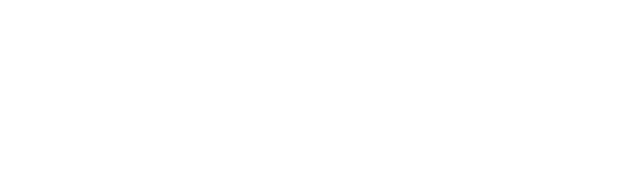

<svg xmlns="http://www.w3.org/2000/svg" viewBox="-20 -470 1440 440"><path d="M200 -50Q200 -50 200 -50Q200 -50 200 -50Q200 -50 200 -50Q200 -50 200 -50Q200 -50 200 -50Q200 -50 200 -50Q200 -50 200 -50Q200 -50 200 -50Q200 -50 200 -50Q200 -50 200 -50Q200 -50 200 -50Q200 -50 200 -50ZM200 -350Q200 -350 200 -350Q200 -350 200 -350Q200 -350 200 -350Q200 -350 200 -350Q200 -350 200 -350Q200 -350 200 -350Q200 -350 200 -350Q200 -350 200 -350Q200 -350 200 -350Q200 -350 200 -350Q200 -350 200 -350Q200 -350 200 -350ZM100 -450Q100 -450 100 -450Q100 -450 100 -450Q100 -450 100 -450Q100 -450 100 -450Q100 -450 100 -450Q100 -450 100 -450Q100 -450 100 -450Q100 -450 100 -450Q100 -450 100 -450Q100 -450 100 -450Q100 -450 100 -450Q100 -450 100 -450ZM100 -350Q100 -350 100 -350Q100 -350 100 -350Q100 -350 100 -350Q100 -350 100 -350Q100 -350 100 -350Q100 -350 100 -350Q100 -350 100 -350Q100 -350 100 -350Q100 -350 100 -350Q100 -350 100 -350Q100 -350 100 -350Q100 -350 100 -350ZM100 -250Q100 -250 100 -250Q100 -250 100 -250Q100 -250 100 -250Q100 -250 100 -250Q100 -250 100 -250Q100 -250 100 -250Q100 -250 100 -250Q100 -250 100 -250Q100 -250 100 -250Q100 -250 100 -250Q100 -250 100 -250Q100 -250 100 -250ZM100 -150Q100 -150 100 -150Q100 -150 100 -150Q100 -150 100 -150Q100 -150 100 -150Q100 -150 100 -150Q100 -150 100 -150Q100 -150 100 -150Q100 -150 100 -150Q100 -150 100 -150Q100 -150 100 -150Q100 -150 100 -150Q100 -150 100 -150Z M400 -250Q400 -250 400 -250Q400 -250 400 -250Q400 -250 400 -250Q400 -250 400 -250Q400 -250 400 -250Q400 -250 400 -250Q400 -250 400 -250Q400 -250 400 -250Q400 -250 400 -250Q400 -250 400 -250Q400 -250 400 -250Q400 -250 400 -250ZM400 -150Q400 -150 400 -150Q400 -150 400 -150Q400 -150 400 -150Q400 -150 400 -150Q400 -150 400 -150Q400 -150 400 -150Q400 -150 400 -150Q400 -150 400 -150Q400 -150 400 -150Q400 -150 400 -150Q400 -150 400 -150Q400 -150 400 -150ZM400 -50Q400 -50 400 -50Q400 -50 400 -50Q400 -50 400 -50Q400 -50 400 -50Q400 -50 400 -50Q400 -50 400 -50Q400 -50 400 -50Q400 -50 400 -50Q400 -50 400 -50Q400 -50 400 -50Q400 -50 400 -50Q400 -50 400 -50ZM400 -450Q400 -450 400 -450Q400 -450 400 -450Q400 -450 400 -450Q400 -450 400 -450Q400 -450 400 -450Q400 -450 400 -450Q400 -450 400 -450Q400 -450 400 -450Q400 -450 400 -450Q400 -450 400 -450Q400 -450 400 -450Q400 -450 400 -450Z M600 -250Q600 -250 600 -250Q600 -250 600 -250Q600 -250 600 -250Q600 -250 600 -250Q600 -250 600 -250Q600 -250 600 -250Q600 -250 600 -250Q600 -250 600 -250Q600 -250 600 -250Q600 -250 600 -250Q600 -250 600 -250Q600 -250 600 -250ZM600 -50Q600 -50 600 -50Q600 -50 600 -50Q600 -50 600 -50Q600 -50 600 -50Q600 -50 600 -50Q600 -50 600 -50Q600 -50 600 -50Q600 -50 600 -50Q600 -50 600 -50Q600 -50 600 -50Q600 -50 600 -50Q600 -50 600 -50ZM700 -350Q700 -350 700 -350Q700 -350 700 -350Q700 -350 700 -350Q700 -350 700 -350Q700 -350 700 -350Q700 -350 700 -350Q700 -350 700 -350Q700 -350 700 -350Q700 -350 700 -350Q700 -350 700 -350Q700 -350 700 -350Q700 -350 700 -350ZM600 -150Q600 -150 600 -150Q600 -150 600 -150Q600 -150 600 -150Q600 -150 600 -150Q600 -150 600 -150Q600 -150 600 -150Q600 -150 600 -150Q600 -150 600 -150Q600 -150 600 -150Q600 -150 600 -150Q600 -150 600 -150Q600 -150 600 -150Z M1100 -250Q1100 -250 1100 -250Q1100 -250 1100 -250Q1100 -250 1100 -250Q1100 -250 1100 -250Q1100 -250 1100 -250Q1100 -250 1100 -250Q1100 -250 1100 -250Q1100 -250 1100 -250Q1100 -250 1100 -250Q1100 -250 1100 -250Q1100 -250 1100 -250Q1100 -250 1100 -250ZM1000 -250Q1000 -250 1000 -250Q1000 -250 1000 -250Q1000 -250 1000 -250Q1000 -250 1000 -250Q1000 -250 1000 -250Q1000 -250 1000 -250Q1000 -250 1000 -250Q1000 -250 1000 -250Q1000 -250 1000 -250Q1000 -250 1000 -250Q1000 -250 1000 -250Q1000 -250 1000 -250ZM1000 -350Q1000 -350 1000 -350Q1000 -350 1000 -350Q1000 -350 1000 -350Q1000 -350 1000 -350Q1000 -350 1000 -350Q1000 -350 1000 -350Q1000 -350 1000 -350Q1000 -350 1000 -350Q1000 -350 1000 -350Q1000 -350 1000 -350Q1000 -350 1000 -350Q1000 -350 1000 -350ZM1000 -50Q1000 -50 1000 -50Q1000 -50 1000 -50Q1000 -50 1000 -50Q1000 -50 1000 -50Q1000 -50 1000 -50Q1000 -50 1000 -50Q1000 -50 1000 -50Q1000 -50 1000 -50Q1000 -50 1000 -50Q1000 -50 1000 -50Q1000 -50 1000 -50Q1000 -50 1000 -50ZM900 -250Q900 -250 900 -250Q900 -250 900 -250Q900 -250 900 -250Q900 -250 900 -250Q900 -250 900 -250Q900 -250 900 -250Q900 -250 900 -250Q900 -250 900 -250Q900 -250 900 -250Q900 -250 900 -250Q900 -250 900 -250Q900 -250 900 -250ZM900 -150Q900 -150 900 -150Q900 -150 900 -150Q900 -150 900 -150Q900 -150 900 -150Q900 -150 900 -150Q900 -150 900 -150Q900 -150 900 -150Q900 -150 900 -150Q900 -150 900 -150Q900 -150 900 -150Q900 -150 900 -150Q900 -150 900 -150ZM1100 -50Q1100 -50 1100 -50Q1100 -50 1100 -50Q1100 -50 1100 -50Q1100 -50 1100 -50Q1100 -50 1100 -50Q1100 -50 1100 -50Q1100 -50 1100 -50Q1100 -50 1100 -50Q1100 -50 1100 -50Q1100 -50 1100 -50Q1100 -50 1100 -50Q1100 -50 1100 -50Z M1300 -250Q1300 -250 1300 -250Q1300 -250 1300 -250Q1300 -250 1300 -250Q1300 -250 1300 -250Q1300 -250 1300 -250Q1300 -250 1300 -250Q1300 -250 1300 -250Q1300 -250 1300 -250Q1300 -250 1300 -250Q1300 -250 1300 -250Q1300 -250 1300 -250Q1300 -250 1300 -250ZM1300 -150Q1300 -150 1300 -150Q1300 -150 1300 -150Q1300 -150 1300 -150Q1300 -150 1300 -150Q1300 -150 1300 -150Q1300 -150 1300 -150Q1300 -150 1300 -150Q1300 -150 1300 -150Q1300 -150 1300 -150Q1300 -150 1300 -150Q1300 -150 1300 -150Q1300 -150 1300 -150ZM1300 -50Q1300 -50 1300 -50Q1300 -50 1300 -50Q1300 -50 1300 -50Q1300 -50 1300 -50Q1300 -50 1300 -50Q1300 -50 1300 -50Q1300 -50 1300 -50Q1300 -50 1300 -50Q1300 -50 1300 -50Q1300 -50 1300 -50Q1300 -50 1300 -50Q1300 -50 1300 -50ZM1300 -450Q1300 -450 1300 -450Q1300 -450 1300 -450Q1300 -450 1300 -450Q1300 -450 1300 -450Q1300 -450 1300 -450Q1300 -450 1300 -450Q1300 -450 1300 -450Q1300 -450 1300 -450Q1300 -450 1300 -450Q1300 -450 1300 -450Q1300 -450 1300 -450Q1300 -450 1300 -450Z"/></svg>

Font: TINY 5x3
Style: Regular
Weight: 400
Designer: Jack Halten Fahnestock
Foundry: Velvetyne Type Foundry
Version: Version 1.002